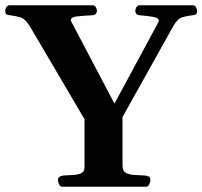

<svg xmlns="http://www.w3.org/2000/svg" viewBox="-38 -713 772 733"><path d="M199.7 0Q191.4 0 187.3 -9.8Q183.1 -19.5 183.1 -24.9Q183.1 -40.5 204.1 -43Q220.7 -44.4 239.3 -44.9Q257.8 -45.4 271.2 -51.3Q284.7 -57.1 284.7 -74.2V-257.8L76.2 -612.3Q58.1 -642.1 37.8 -647.5Q17.6 -652.8 -0.5 -654.8Q-10.7 -655.8 -14.4 -658.9Q-18.1 -662.1 -18.1 -672.9Q-18.1 -678.2 -13.7 -685.5Q-9.3 -692.9 -1.5 -692.9H315.4Q323.7 -692.9 327.9 -685.5Q332 -678.2 332 -672.9Q332 -656.7 315.9 -654.8Q274.4 -652.8 253.4 -650.1Q232.4 -647.5 232.4 -635.3Q232.4 -632.8 235.8 -627.2Q239.3 -621.6 239.7 -620.1L408.7 -298.8L389.2 -299.3L564.9 -625Q568.4 -631.3 568.4 -634.8Q567.9 -644.5 547.6 -648.4Q527.3 -652.3 494.6 -654.8Q478.5 -656.2 478.5 -672.9Q478.5 -678.2 482.7 -685.5Q486.8 -692.9 495.1 -692.9H697.8Q706.1 -692.9 710.2 -685.5Q714.4 -678.2 714.4 -672.9Q714.4 -662.1 710.7 -658.9Q707 -655.8 696.8 -654.8Q678.7 -652.8 659.2 -647.5Q639.6 -642.1 623 -612.3L429.7 -266.1V-80.6Q429.7 -59.6 443.8 -52.5Q458 -45.4 477.8 -44.9Q497.6 -44.4 513.7 -43Q523.9 -42 530 -39.1Q536.1 -36.1 536.1 -24.9Q536.1 -19.5 532 -9.8Q527.8 0 519.5 0Z"/></svg>

Font: Gelasio SemiBold
Style: Regular
Weight: 600
Designer: Eben Sorkin
Foundry: Eben Sorkin
Version: Version 1.008